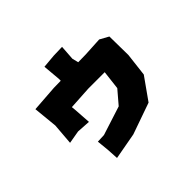

<svg xmlns="http://www.w3.org/2000/svg" viewBox="-141 -787 1025 1025"><g transform="rotate(-45 371.0 -274.5)"><path d="M92.8 -453.1 106.4 -316.4 96.7 -195.3 169.9 -208 247.1 -203.1 240.2 -303.7 238.3 -323.2 370.1 -331.1H494.1L481.4 -223.6L418 -149.4L253.9 -96.7L206.1 -94.7L212.9 -27.3L216.8 39.1L367.2 11.7L544.9 -50.8L632.8 -174.8L648.4 -306.6L646.5 -448.2L596.7 -475.6L489.3 -469.7L431.6 -468.8L422.9 -503.9L428.7 -587.9L363.3 -585.9L287.1 -579.1L295.9 -479.5V-464.8L243.2 -463.9Z"/></g></svg>

Font: MaokenAssortedSans-Lite
Style: Lite
Weight: 400
Version: Version 1.400